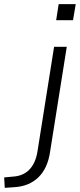

<svg xmlns="http://www.w3.org/2000/svg" viewBox="-138 -710 384 923"><path d="M132 -613 144 -690H226L213 -613ZM-115 193 -118 143 -76 139Q-26 136 3.5 105Q33 74 42 19L122 -485H183L103 18Q97 60 82.5 91Q68 122 46 143Q24 164 -5 176Q-34 188 -71 190Z"/></svg>

Font: Nunito Sans 12pt Light
Style: Italic
Weight: 300
Italic angle: -9°
Designer: Vernon Adams
Foundry: Vernon Adams
Version: Version 3.101;gftools[0.9.27]